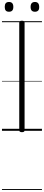

<svg xmlns="http://www.w3.org/2000/svg" viewBox="-20 -1325 445 1945"><path d="M203 14Q188 14 181.5 9Q175 4 175 -5V-1096Q175 -1106 181.5 -1110.5Q188 -1115 202 -1115Q216 -1115 222.5 -1110.5Q229 -1106 229 -1096V-5Q229 4 223 9Q217 14 203 14ZM71 -1206Q49 -1206 38.5 -1218Q28 -1230 28 -1255Q28 -1280 38.5 -1292.5Q49 -1305 71 -1305Q93 -1305 104 -1292.5Q115 -1280 115 -1255Q115 -1230 104 -1218Q93 -1206 71 -1206ZM334 -1206Q312 -1206 301 -1218Q290 -1230 290 -1255Q290 -1280 301 -1292.5Q312 -1305 334 -1305Q355 -1305 366 -1292.5Q377 -1280 377 -1255Q378 -1230 366.5 -1218Q355 -1206 334 -1206ZM0 590H405V600H0ZM0 -20H405V0H0ZM0 -505H405V-500H0ZM0 -1110H405V-1100H0Z"/></svg>

Font: Playwrite FR Moderne Guides
Style: Regular
Weight: 400
Designer: Veronika Burian, José Scaglione
Foundry: TypeTogether
Version: Version 1.003